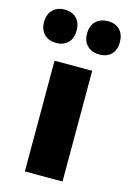

<svg xmlns="http://www.w3.org/2000/svg" viewBox="-147 -826 597 885"><g transform="rotate(15 152.0 -384.0)"><path d="M64 0V-528.3H243.7V0ZM255.9 -609.4Q219.2 -609.4 197.8 -630.6Q176.3 -651.9 176.3 -688Q176.3 -725.1 197.8 -746.6Q219.2 -768.1 255.9 -768.1Q292 -768.1 312.5 -746.6Q333 -725.1 333 -688Q333 -651.9 312.5 -630.6Q292 -609.4 255.9 -609.4ZM49.3 -609.4Q13.2 -609.4 -7.8 -630.6Q-28.8 -651.9 -28.8 -688Q-28.8 -725.1 -7.8 -746.6Q13.2 -768.1 49.3 -768.1Q85.4 -768.1 106 -746.6Q126.5 -725.1 126.5 -688Q126.5 -651.9 106 -630.6Q85.4 -609.4 49.3 -609.4Z"/></g></svg>

Font: Comme ExtraBold
Style: Regular
Weight: 800
Version: Version 1.000;gftools[0.9.27]